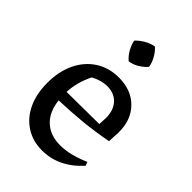

<svg xmlns="http://www.w3.org/2000/svg" viewBox="-215 -810 911 911"><g transform="rotate(45 240.0 -355.0)"><path d="M242 9Q180 9 132.5 -21.5Q85 -52 59 -107Q33 -162 33 -236Q33 -312 60.5 -370Q88 -428 138.5 -461Q189 -494 256 -494Q339 -494 389 -444Q439 -394 439 -311L436 -247Q355 -232 284.5 -225Q214 -218 130 -215Q138 -144 179 -106.5Q220 -69 286 -69Q351 -69 433 -105L440 -86Q354 9 242 9ZM164 -403Q132 -340 128 -270L346 -272L348 -315Q348 -366 320.5 -396Q293 -426 246 -426Q206 -426 164 -403ZM272 -719Q291 -702 304 -678.5Q317 -655 321 -631Q305 -612 281.5 -598Q258 -584 234 -581Q215 -597 201.5 -620.5Q188 -644 183 -669Q200 -687 223 -700.5Q246 -714 272 -719Z"/></g></svg>

Font: Piazzolla Medium
Style: Regular
Weight: 500
Designer: Juan Pablo del Peral
Foundry: Huerta Tipografica
Version: Version 1.330